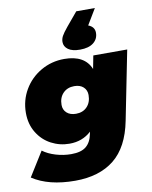

<svg xmlns="http://www.w3.org/2000/svg" viewBox="-124 -916 948 1199"><g transform="rotate(-10 350.0 -316.5)"><path d="M716 -547 629 -110Q597 53 502.5 128.5Q408 204 255 204Q87 204 -16 136L80 -18Q113 7 161.5 21.5Q210 36 259 36Q322 36 353.5 10Q385 -16 395 -68L398 -82Q342 -30 260 -30Q198 -30 144 -58.5Q90 -87 57 -141Q24 -195 24 -266Q24 -346 63 -412.5Q102 -479 169.5 -518Q237 -557 318 -557Q447 -557 485 -464L501 -547ZM332 -207Q376 -207 402.5 -235Q429 -263 429 -309Q429 -340 408 -359.5Q387 -379 350 -379Q306 -379 279 -351Q252 -323 252 -277Q252 -246 273.5 -226.5Q295 -207 332 -207ZM542 -684Q542 -645 512 -621Q482 -597 426 -597Q377 -597 351.5 -615.5Q326 -634 326 -663Q326 -682 335.5 -700Q345 -718 373 -752L444 -837H562L502 -737Q542 -722 542 -684Z"/></g></svg>

Font: Montserrat Alternates Black
Style: Italic
Weight: 900
Italic angle: -11.3°
Designer: Julieta Ulanovsky
Foundry: Julieta Ulanovsky
Version: Version 7.200